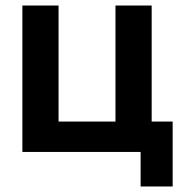

<svg xmlns="http://www.w3.org/2000/svg" viewBox="-20 -550 670 695"><path d="M489 125V0H61V-530H192V-110H398V-530H529V-110H605V125Z"/></svg>

Font: Golos Text SemiBold
Style: Regular
Weight: 600
Designer: A.Korolkova, Vitaly Kuzmin
Foundry: ParaType Ltd
Version: Version 2.004